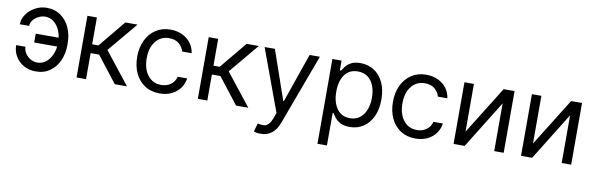

<svg xmlns="http://www.w3.org/2000/svg" viewBox="-50 -1010 5169 1672"><g transform="rotate(10 2534.0 -174.5)"><path d="M257.1 9.9Q197.4 9.9 150.9 -16.5Q104.4 -43 77.8 -87.4Q51.1 -131.7 51.1 -186.1H133.5Q133.5 -155.2 151.1 -128.4Q168.7 -101.6 196.9 -85Q225.1 -68.5 257.1 -68.2Q300.1 -68.5 331.7 -93Q363.3 -117.5 381.7 -155.9Q400.2 -194.2 404.8 -235.8H201.7V-313.9H404.1Q398.8 -354.8 380.1 -391.3Q361.5 -427.9 330.6 -451Q299.7 -474.1 257.1 -474.4Q228.7 -474.1 200.1 -459.9Q171.5 -445.7 152.5 -422.4Q133.5 -399.1 133.5 -370.7H51.1Q51.1 -418 80.4 -459.5Q109.7 -501.1 156.8 -526.8Q203.8 -552.6 257.1 -552.6Q331.7 -552.6 383.7 -514.9Q435.7 -477.3 462.9 -415.5Q490.1 -353.7 490.1 -281.2V-261.4Q490.1 -189.3 462.9 -127.3Q435.7 -65.3 383.7 -27.7Q331.7 9.9 257.1 9.9Z M1063.9 0H956L777 -230.1H701.7V0H617.9V-545.5H701.7V-308.2H757.1L953.1 -545.5H1061.1L840.9 -282.7Z M1353.7 11.4Q1277 11.4 1221.6 -24.9Q1166.2 -61.1 1136.4 -124.6Q1106.5 -188.2 1106.5 -269.9Q1106.5 -353 1137.3 -416.7Q1168 -480.5 1223.2 -516.5Q1278.4 -552.6 1352.3 -552.6Q1409.8 -552.6 1456 -531.2Q1502.1 -509.9 1531.6 -471.6Q1561.1 -433.2 1568.2 -382.1H1484.4Q1474.8 -419.4 1441.9 -448.3Q1409.1 -477.3 1353.7 -477.3Q1280.2 -477.3 1235.3 -421.3Q1190.3 -365.4 1190.3 -272.7Q1190.3 -177.9 1234.7 -120.9Q1279.1 -63.9 1353.7 -63.9Q1402.7 -63.9 1437.7 -89.1Q1472.7 -114.3 1484.4 -159.1H1568.2Q1561.1 -110.8 1533.2 -72.3Q1505.3 -33.7 1459.7 -11.2Q1414.1 11.4 1353.7 11.4Z M2136.4 0H2028.4L1849.4 -230.1H1774.1V0H1690.3V-545.5H1774.1V-308.2H1829.5L2025.6 -545.5H2133.5L1913.4 -282.7Z M2281.2 204.5Q2259.9 204.5 2243.3 201.2Q2226.6 197.8 2220.2 194.6L2241.5 120.7Q2265.6 126.8 2285.2 126.8Q2290.5 126.8 2304.7 125.5Q2318.9 124.3 2337.2 105.6Q2355.5 87 2370.7 45.5L2386.4 2.8L2184.7 -545.5H2275.6L2426.1 -110.8H2431.8L2582.4 -545.5H2673.3L2441.8 79.5Q2395.2 204.5 2281.2 204.5Z M2867.9 204.5H2784.1V-545.5H2865.1V-458.8H2875Q2884.2 -473 2900.7 -495.2Q2917.3 -517.4 2948.3 -535Q2979.4 -552.6 3032.7 -552.6Q3101.6 -552.6 3154.1 -518.1Q3206.7 -483.7 3236.2 -420.5Q3265.6 -357.2 3265.6 -271.3Q3265.6 -184.7 3236.2 -121.3Q3206.7 -57.9 3154.5 -23.3Q3102.3 11.4 3034.1 11.4Q2981.5 11.4 2949.9 -6.2Q2918.3 -23.8 2901.3 -46.3Q2884.2 -68.9 2875 -83.8H2867.9ZM3022.7 -63.9Q3075.3 -63.9 3110.6 -91.8Q3146 -119.7 3163.9 -167.1Q3181.8 -214.5 3181.8 -272.7Q3181.8 -330.3 3164.2 -376.6Q3146.7 -422.9 3111.3 -450.1Q3076 -477.3 3022.7 -477.3Q2946 -477.3 2906.2 -420.8Q2866.5 -364.3 2866.5 -272.7Q2866.5 -180 2906.8 -122Q2947.1 -63.9 3022.7 -63.9Z M3615.1 11.4Q3538.4 11.4 3483 -24.9Q3427.6 -61.1 3397.7 -124.6Q3367.9 -188.2 3367.9 -269.9Q3367.9 -353 3398.6 -416.7Q3429.3 -480.5 3484.6 -516.5Q3539.8 -552.6 3613.6 -552.6Q3671.2 -552.6 3717.3 -531.2Q3763.5 -509.9 3793 -471.6Q3822.4 -433.2 3829.5 -382.1H3745.7Q3736.2 -419.4 3703.3 -448.3Q3670.5 -477.3 3615.1 -477.3Q3541.5 -477.3 3496.6 -421.3Q3451.7 -365.4 3451.7 -272.7Q3451.7 -177.9 3496.1 -120.9Q3540.5 -63.9 3615.1 -63.9Q3664.1 -63.9 3699 -89.1Q3734 -114.3 3745.7 -159.1H3829.5Q3822.4 -110.8 3794.6 -72.3Q3766.7 -33.7 3721.1 -11.2Q3675.4 11.4 3615.1 11.4Z M4394.9 0H4311.1V-421.9L4049.7 0H3951.7V-545.5H4035.5V-123.6L4298.3 -545.5H4394.9Z M4991.5 0H4907.7V-421.9L4646.3 0H4548.3V-545.5H4632.1V-123.6L4894.9 -545.5H4991.5Z"/></g></svg>

Font: Linik Sans
Style: Regular
Weight: 400
Designer: Rasmus Andersson (font), Marc Monis (original base), Kil Hyung-jin (Pretendard portions), Cristiano Sobral (main changes
Foundry: rsms
Version: Version 3.018;May 31, 2022;FontCreator 14.0.0.2814 64-bit; t